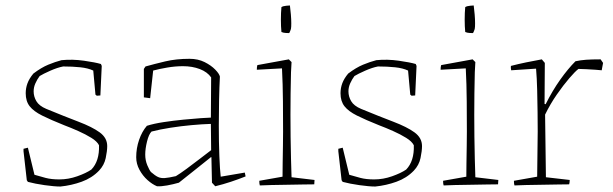

<svg xmlns="http://www.w3.org/2000/svg" viewBox="-20 -674 2240 702"><path d="M201 8Q179 8 143.5 3Q108 -2 82 -9L78 -15L66 -121V-130L82 -134L106 -35Q126 -29 147 -23.5Q168 -18 197 -18Q230 -18 262.5 -29.5Q295 -41 314 -54Q344 -85 342 -143Q335 -157 314 -170Q293 -183 266 -195Q239 -207 215 -216Q165 -236 134 -251.5Q103 -267 88.5 -285.5Q74 -304 74 -333Q74 -352 80.5 -369.5Q87 -387 102 -405Q131 -427 156.5 -437.5Q182 -448 205 -454Q245 -458 287 -452Q329 -446 349 -440L352 -433L347 -325L334 -324L329 -328L321 -416Q302 -425 273.5 -428Q245 -431 211 -431Q190 -427 164 -415.5Q138 -404 125 -396Q116 -384 109.5 -369.5Q103 -355 103 -340Q103 -321 113 -304Q123 -287 149 -276Q217 -248 267 -229Q317 -210 344.5 -190Q372 -170 372 -140Q372 -122 366.5 -96Q361 -70 342 -50Q316 -23 278.5 -9.5Q241 4 201 8Z M634 -6Q613 0 591 4Q569 8 554 7Q537 0 519.5 -15.5Q502 -31 490 -53Q478 -75 478 -99Q478 -132 488.5 -162.5Q499 -193 517 -214Q542 -222 578 -227.5Q614 -233 650.5 -236.5Q687 -240 714.5 -242Q742 -244 751 -244L752 -391Q738 -411 710.5 -421.5Q683 -432 649 -432Q621 -432 591.5 -427Q562 -422 540 -416L529 -315L506 -318V-422L512 -431Q544 -440 584 -449.5Q624 -459 673 -459Q704 -459 728 -447Q752 -435 767 -419.5Q782 -404 784 -394Q782 -357 781 -308Q780 -259 780 -215Q780 -155 782 -104Q784 -53 787 -28L875 -43L878 -29Q853 -19 824.5 -9.5Q796 0 767 7L755 -6L753 -98L752 -100Q721 -75 687.5 -48.5Q654 -22 634 -6ZM532 -45Q547 -32 557.5 -27Q568 -22 582.5 -23Q597 -24 623 -30Q638 -39 662.5 -57Q687 -75 711.5 -94Q736 -113 752 -125L751 -221Q719 -220 680.5 -216.5Q642 -213 603.5 -207Q565 -201 534 -193Q524 -183 517.5 -156.5Q511 -130 511 -109Q511 -88 518.5 -70Q526 -52 532 -45Z M930 4Q928 -2 928 -13L1013 -28Q1013 -47 1013.5 -78Q1014 -109 1014.5 -141Q1015 -173 1015 -193Q1015 -239 1014.5 -303Q1014 -367 1011 -424L919 -419Q919 -430 921 -436L1036 -457L1046 -447L1044 -410Q1043 -375 1042.5 -331.5Q1042 -288 1042 -254Q1042 -216 1042.5 -174Q1043 -132 1044 -93Q1045 -54 1046 -26L1130 -16Q1130 -13 1129.5 -8.5Q1129 -4 1129 0Q1115 0 1088.5 0.5Q1062 1 1031 1.5Q1000 2 972.5 2.5Q945 3 930 4ZM1009 -557Q1007 -577 1007 -602Q1007 -627 1009 -648Q1015 -652 1027 -653Q1033 -654 1040 -654Q1042 -639 1043.5 -621Q1045 -603 1045 -589Q1045 -575 1044 -570Q1044 -568 1041 -560.5Q1038 -553 1037 -553Q1033 -553 1024.5 -553.5Q1016 -554 1009 -557Z M1352 8Q1330 8 1294.5 3Q1259 -2 1233 -9L1229 -15L1217 -121V-130L1233 -134L1257 -35Q1277 -29 1298 -23.5Q1319 -18 1348 -18Q1381 -18 1413.5 -29.5Q1446 -41 1465 -54Q1495 -85 1493 -143Q1486 -157 1465 -170Q1444 -183 1417 -195Q1390 -207 1366 -216Q1316 -236 1285 -251.5Q1254 -267 1239.5 -285.5Q1225 -304 1225 -333Q1225 -352 1231.5 -369.5Q1238 -387 1253 -405Q1282 -427 1307.5 -437.5Q1333 -448 1356 -454Q1396 -458 1438 -452Q1480 -446 1500 -440L1503 -433L1498 -325L1485 -324L1480 -328L1472 -416Q1453 -425 1424.5 -428Q1396 -431 1362 -431Q1341 -427 1315 -415.5Q1289 -404 1276 -396Q1267 -384 1260.5 -369.5Q1254 -355 1254 -340Q1254 -321 1264 -304Q1274 -287 1300 -276Q1368 -248 1418 -229Q1468 -210 1495.5 -190Q1523 -170 1523 -140Q1523 -122 1517.5 -96Q1512 -70 1493 -50Q1467 -23 1429.5 -9.5Q1392 4 1352 8Z M1602 4Q1600 -2 1600 -13L1685 -28Q1685 -47 1685.5 -78Q1686 -109 1686.5 -141Q1687 -173 1687 -193Q1687 -239 1686.5 -303Q1686 -367 1683 -424L1591 -419Q1591 -430 1593 -436L1708 -457L1718 -447L1716 -410Q1715 -375 1714.5 -331.5Q1714 -288 1714 -254Q1714 -216 1714.5 -174Q1715 -132 1716 -93Q1717 -54 1718 -26L1802 -16Q1802 -13 1801.5 -8.5Q1801 -4 1801 0Q1787 0 1760.5 0.5Q1734 1 1703 1.5Q1672 2 1644.5 2.5Q1617 3 1602 4ZM1681 -557Q1679 -577 1679 -602Q1679 -627 1681 -648Q1687 -652 1699 -653Q1705 -654 1712 -654Q1714 -639 1715.5 -621Q1717 -603 1717 -589Q1717 -575 1716 -570Q1716 -568 1713 -560.5Q1710 -553 1709 -553Q1705 -553 1696.5 -553.5Q1688 -554 1681 -557Z M1861 4Q1859 -2 1859 -13L1944 -28Q1944 -69 1945 -111Q1946 -153 1946 -194Q1946 -224 1945.5 -264Q1945 -304 1944 -345.5Q1943 -387 1940 -423L1849 -417Q1847 -426 1848 -433Q1875 -440 1904 -446Q1933 -452 1961 -457L1972 -444L1971 -294L1975 -293Q2000 -343 2028.5 -383Q2057 -423 2084 -450Q2102 -454 2122.5 -455.5Q2143 -457 2176 -457L2185 -444L2182 -428L2180 -417Q2173 -418 2157 -419Q2141 -420 2123.5 -421Q2106 -422 2095 -422Q2083 -413 2061.5 -388Q2040 -363 2016 -328.5Q1992 -294 1973 -255L1976 -26L2063 -16Q2063 -7 2061 0Q2048 0 2021 0.5Q1994 1 1962.5 1.5Q1931 2 1903.5 2.5Q1876 3 1861 4Z"/></svg>

Font: Labrada ExtraLight
Style: Regular
Weight: 200
Designer: Mercedes Jáuregui
Foundry: Omnibus-Type Team
Version: Version 1.000; ttfautohint (v1.8.4.7-5d5b)